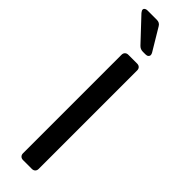

<svg xmlns="http://www.w3.org/2000/svg" viewBox="-321 -949 945 945"><g transform="rotate(45 151.0 -477.0)"><path d="M182 0H121Q110 0 103.5 -6.5Q97 -13 97 -24V-709Q97 -720 103.5 -726.5Q110 -733 121 -733H182Q193 -733 199.5 -726.5Q206 -720 206 -709V-24Q206 -13 199.5 -6.5Q193 0 182 0ZM200 -810Q200 -803 194.5 -798.5Q189 -794 179 -794H161Q143 -794 131 -807L21 -924Q13 -934 13 -940Q13 -946 18.5 -950Q24 -954 33 -954H98Q118 -954 127 -938L196 -823Q200 -816 200 -810Z"/></g></svg>

Font: Shippori Gothic B2 Bold
Style: Regular
Weight: 700
Designer: FONTDASU
Foundry: FONTDASU / Google Inc. / but / Adobe
Version: Version 1.130